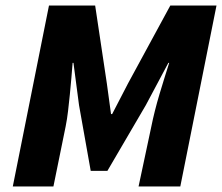

<svg xmlns="http://www.w3.org/2000/svg" viewBox="-20 -670 798 690"><path d="M26 0 156 -650H322L364 -370L379 -260H383L440 -370L592 -650H758L628 0H478L524 -216Q529 -241 536.5 -271Q544 -301 553 -331Q562 -361 571 -390Q580 -419 588 -444H585L504 -292L366 -56H306L264 -292L244 -444H241Q239 -419 236.5 -389.5Q234 -360 231 -330Q228 -300 224.5 -270.5Q221 -241 216 -216L172 0Z"/></svg>

Font: mr_Source Sans Pro
Style: Italic
Weight: 900
Italic angle: -11°
Designer: Paul D. Hunt
Foundry: Adobe Systems Incorporated
Version: Version 1.076;July 10, 2024;FontCreator 11.5.0.2430 64-bit